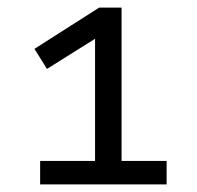

<svg xmlns="http://www.w3.org/2000/svg" viewBox="-20 -725 520 507"><path d="M86 -238V-300H231V-641L262 -642L104 -543L71 -596L242 -705H301V-300H420V-238Z"/></svg>

Font: Nunito Sans 7pt
Style: Regular
Weight: 400
Designer: Vernon Adams
Foundry: Vernon Adams
Version: Version 3.101;gftools[0.9.27]